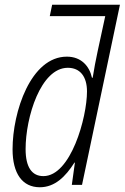

<svg xmlns="http://www.w3.org/2000/svg" viewBox="-20 -780 526 810"><path d="M148 10C211 10 256 -34 294 -94H296L283 0H326L486 -760H200L190 -712H424L392 -564C384 -528 377 -489 371 -452H368C357 -502 322 -541 262 -541C110 -541 33 -309 33 -150C33 -47 75 10 148 10ZM163 -37C115 -37 88 -74 88 -151C88 -286 152 -494 266 -494C318 -494 347 -457 347 -394C347 -285 279 -37 163 -37Z"/></svg>

Font: Noto Sans Condensed Light
Style: Italic
Weight: 300
Width: 3
Italic angle: -12°
Designer: Monotype Design Team
Foundry: Monotype Imaging Inc.
Version: Version 2.013